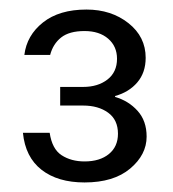

<svg xmlns="http://www.w3.org/2000/svg" viewBox="-20 -729 363 402"><path d="M157 -347Q101 -347 67 -373.5Q33 -400 28 -451H84Q89 -417 109 -404Q129 -391 157 -391Q189 -391 208 -406.5Q227 -422 227 -449Q227 -478 206.5 -493Q186 -508 154 -508H106V-547H154Q185 -547 205 -562.5Q225 -578 225 -606Q225 -632 206.5 -648Q188 -664 157 -664Q125 -664 108 -650.5Q91 -637 85 -614H31Q36 -655 70 -682Q104 -709 161 -709Q213 -709 249 -680.5Q285 -652 285 -608Q285 -577 267.5 -556.5Q250 -536 221 -528V-526Q249 -518 268 -497Q287 -476 287 -443Q287 -405 252.5 -376Q218 -347 157 -347Z"/></svg>

Font: DM Sans Light
Style: Regular
Weight: 300
Designer: Colophon Foundry, Jonny Pinhorn
Foundry: Colophon Foundry
Version: Version 4.004; ttfautohint (v1.8.4.7-5d5b)